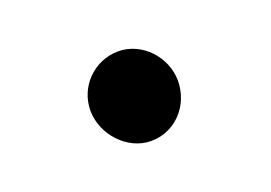

<svg xmlns="http://www.w3.org/2000/svg" viewBox="-34 -431 286 203"><g transform="rotate(-15 109.0 -329.5)"><path d="M59 -331C59 -304 82 -280 108 -279H109C136 -279 157 -301 157 -329C157 -356 135 -379 109 -380H108C81 -380 59 -358 59 -331Z"/></g></svg>

Font: Hussar Pisanka
Style: Regular
Weight: 400
Designer: Robert Jablonski
Foundry: Cannot Into Space Fonts
Version: Version 1.070